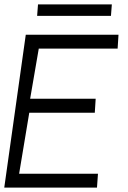

<svg xmlns="http://www.w3.org/2000/svg" viewBox="-30 -859 585 879"><path d="M-10.5 0 88 -700H512.5L508.5 -636.5H147.5L108 -407H408L404 -343H104L57.5 -63.5H418.5L414 0ZM144 -839H482L478 -786.5H140Z"/></svg>

Font: Urbanist Light
Style: Italic
Weight: 300
Italic angle: -8°
Designer: Corey Hu
Foundry: Corey Hu
Version: Version 1.330; ttfautohint (v1.8.4.7-5d5b)